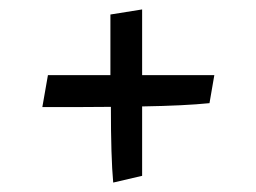

<svg xmlns="http://www.w3.org/2000/svg" viewBox="-20 -473 540 405"><path d="M213.9 -247.6Q172.9 -247.1 136 -247.1Q99.1 -247.1 69.3 -247.1L81.1 -314.5H212.9V-442.4L279.8 -453.1V-314.5H432.1L421.9 -255.4Q369.6 -250 279.8 -248.5V-102.1L218.8 -87.9Q213.9 -141.1 213.9 -247.6Z"/></svg>

Font: Vesper Libre
Style: Regular
Weight: 400
Designer: Robert Keller & Kimya Gandhi
Foundry: Mota Italic
Version: Version 1.058